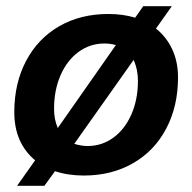

<svg xmlns="http://www.w3.org/2000/svg" viewBox="-20 -555 619 618"><path d="M553 -306Q553 -213 515 -141Q477 -69 408 -29.5Q339 10 250 10Q199 10 157 -4L123 43H35L93 -39Q26 -95 26 -194Q26 -287 64 -359Q102 -431 170.5 -470.5Q239 -510 329 -510Q376 -510 415 -498L441 -535H533L482 -463Q516 -436 534.5 -396Q553 -356 553 -306ZM166 -143 353 -410Q335 -415 316 -415Q270 -415 233 -388Q196 -361 175 -313Q154 -265 154 -205Q154 -170 166 -143ZM424 -295Q424 -332 410 -362L219 -92Q242 -85 262 -85Q308 -85 345 -112Q382 -139 403 -187Q424 -235 424 -295Z"/></svg>

Font: Sarabun
Style: Bold Italic
Weight: 700
Italic angle: -10°
Designer: Suppakit Chalermlarp | Katatrad Co.,Ltd.
Foundry: Cadson Demak Co.,Ltd.
Version: Version 1.000; ttfautohint (v1.6)